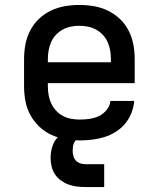

<svg xmlns="http://www.w3.org/2000/svg" viewBox="-20 -558 640 774"><path d="M302 8Q273 8 243.5 3Q214 -2 187 -14.5Q160 -27 138 -48Q116 -69 102 -95Q88 -121 82.5 -150.5Q77 -180 77 -210V-320Q77 -350 82.5 -379Q88 -408 101.5 -434.5Q115 -461 136.5 -481.5Q158 -502 185 -515Q212 -528 241 -533Q270 -538 300 -538Q330 -538 359 -533Q388 -528 415 -515Q442 -502 463.5 -481.5Q485 -461 498.5 -434.5Q512 -408 517.5 -379Q523 -350 523 -320V-223H173V-210Q173 -192 176 -174.5Q179 -157 186.5 -141Q194 -125 206 -112Q218 -99 234 -90.5Q250 -82 267.5 -79Q285 -76 302 -76Q322 -76 342 -79Q362 -82 379.5 -90.5Q397 -99 410 -115Q423 -131 425 -151H521Q519 -126 509.5 -102Q500 -78 484 -59Q468 -40 446.5 -26.5Q425 -13 401 -5.5Q377 2 352 5Q327 8 302 8ZM173 -307H427V-320Q427 -338 424 -355Q421 -372 414 -388Q407 -404 395 -417Q383 -430 367.5 -438.5Q352 -447 335 -450.5Q318 -454 300 -454Q282 -454 265 -450.5Q248 -447 232.5 -438.5Q217 -430 205 -417Q193 -404 186 -388Q179 -372 176 -355Q173 -338 173 -320ZM400 196H325Q308 196 290.5 194Q273 192 256.5 186Q240 180 225.5 169.5Q211 159 201.5 144.5Q192 130 188 113Q184 96 184 78Q184 55 191 32.5Q198 10 214.5 -6.5Q231 -23 254 -29.5Q277 -36 300 -36V0Q292 0 286.5 6Q281 12 278 19Q275 26 274 34Q273 42 273 50Q273 61 276 71.5Q279 82 286 89.5Q293 97 303.5 100.5Q314 104 325 104H400Z"/></svg>

Font: Iosevka Curly Medium Extended
Style: Regular
Weight: 500
Width: 7
Monospace: yes
Designer: Belleve Invis
Foundry: Belleve Invis
Version: Version 11.1.0; ttfautohint (v1.8.3)